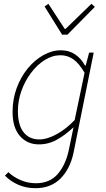

<svg xmlns="http://www.w3.org/2000/svg" viewBox="-20 -754 558 1008"><path d="M166 234Q117 234 76 216Q35 198 6 168L24 150Q50 175 88 191.5Q126 208 168 208Q242 208 284 158.5Q326 109 342 30L366 -86Q324 -46 279.5 -21Q235 4 184 4Q123 4 84.5 -40Q46 -84 46 -166Q46 -233 67.5 -291.5Q89 -350 125.5 -394.5Q162 -439 207.5 -464.5Q253 -490 300 -490Q343 -490 375 -468Q407 -446 426 -410H430L448 -478H472L366 48Q348 133 297.5 183.5Q247 234 166 234ZM186 -22Q228 -22 278.5 -50Q329 -78 372 -124L424 -372Q395 -422 364.5 -443Q334 -464 298 -464Q255 -464 215 -439Q175 -414 143 -371.5Q111 -329 92.5 -277Q74 -225 74 -172Q74 -97 104 -59.5Q134 -22 186 -22ZM306 -572 214 -720 234 -734 320 -602H324L460 -734L478 -718L334 -572Z"/></svg>

Font: Source Sans Variable
Style: Italic
Weight: 200
Italic angle: -11°
Designer: Paul D. Hunt
Foundry: Adobe Systems Incorporated
Version: Version 3.006;hotconv 1.0.111;makeotfexe 2.5.65597